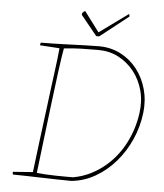

<svg xmlns="http://www.w3.org/2000/svg" viewBox="-56 -862 786 918"><g transform="rotate(5 337.0 -403.5)"><path d="M321 6Q292 6 254 5Q216 4 176 3Q136 2 100.5 1Q65 0 40 0Q38 -4 38 -13L134 -20Q143 -97 153 -174Q163 -251 173 -330Q178 -370 184.5 -421Q191 -472 198 -524.5Q205 -577 209 -621L115 -627Q115 -634 118 -640Q171 -640 226 -642Q281 -644 326.5 -645.5Q372 -647 396 -647Q453 -647 500 -623Q547 -599 579.5 -557.5Q612 -516 627 -462Q642 -408 635 -348Q627 -281 600 -220Q573 -159 530.5 -110Q488 -61 434.5 -30.5Q381 0 321 6ZM327 -12Q373 -20 413 -40.5Q453 -61 487 -91Q540 -138 573.5 -204.5Q607 -271 617 -346Q625 -404 611 -455Q597 -506 566 -545Q535 -584 491.5 -606.5Q448 -629 395 -629Q352 -629 314.5 -628Q277 -627 230 -622Q223 -585 213 -509.5Q203 -434 192 -343Q182 -263 172 -177.5Q162 -92 153 -18Q168 -16 192.5 -14.5Q217 -13 244 -12.5Q271 -12 293.5 -12Q316 -12 327 -12ZM379 -694 301 -790 303 -799Q308 -805 316 -809L388 -713L526 -813Q529 -810 529 -801L393 -694Z"/></g></svg>

Font: Labrada Thin
Style: Italic
Weight: 100
Italic angle: -7°
Designer: Mercedes Jáuregui
Foundry: Omnibus-Type Team
Version: Version 1.000; ttfautohint (v1.8.4.7-5d5b)